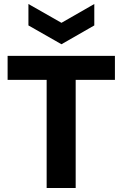

<svg xmlns="http://www.w3.org/2000/svg" viewBox="-20 -939 612 959"><path d="M213 0V-540H18V-660H554V-540H358V0ZM122 -919 287 -825 451 -919V-812L287 -718L122 -812Z"/></svg>

Font: Bricolage Grotesque 12pt Bricolage Grotesque 10pt Regular
Style: Bold
Weight: 700
Designer: Mathieu Triay
Foundry: Atelier Triay
Version: Version 1.001; ttfautohint (v1.8.4.7-5d5b);gftools[0.9.33.de